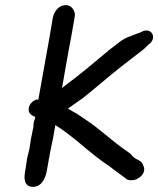

<svg xmlns="http://www.w3.org/2000/svg" viewBox="-20 -708 615 746"><path d="M92 -289C89 -274 97 -262 110 -257H111C112 -256 115 -255 117 -253L115 -245C112 -237 109 -227 110 -216L100 -167C99 -155 96 -142 94 -129C91 -113 84 -94 83 -76L77 -38C74 -20 71 18 108 18C144 18 157 -20 161 -40L169 -84C169 -87 169 -90 171 -94V-95C173 -105 174 -116 177 -126V-127C179 -140 183 -154 186 -170L195 -222C272 -174 327 -113 404 -63C426 -45 446 -32 467 -16C469 -13 478 -6 492 -8C519 -7 551 -37 537 -64C535 -71 531 -77 526 -81L516 -87C506 -91 497 -98 490 -107C483 -115 473 -120 464 -127C412 -163 368 -207 310 -245L279 -266C269 -271 258 -278 244 -286C262 -299 284 -314 302 -327C353 -367 402 -411 452 -450C465 -460 478 -470 492 -481L510 -495C511 -496 512 -495 519 -502C534 -512 547 -524 558 -536L563 -539C588 -564 570 -597 538 -588C524 -580 509 -577 486 -567C470 -562 457 -554 446 -546L428 -532C413 -521 397 -508 383 -496C335 -456 288 -416 236 -378L221 -366C231 -423 248 -522 256 -561L270 -641C271 -647 271 -651 271 -651V-653C269 -669 258 -688 236 -688C204 -688 189 -658 185 -638L173 -567C163 -511 141 -390 129 -321H120C107 -315 95 -305 92 -289Z"/></svg>

Font: Scribbler
Style: BlkIta
Weight: 900
Designer: Mew Too
Foundry: Cannot Into Space Fonts
Version: Version 1.001